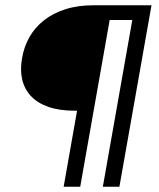

<svg xmlns="http://www.w3.org/2000/svg" viewBox="-20 -710 604 730"><path d="M556 -690 434 0H371L483 -634H397L285 0H222L273 -289H265Q205 -289 163 -304Q121 -319 96.5 -346Q72 -373 64 -409.5Q56 -446 64 -489Q71 -532 92 -569Q113 -606 147.5 -633Q182 -660 229 -675Q276 -690 336 -690Z"/></svg>

Font: SVN-Poppins Light
Style: Italic
Weight: 300
Italic angle: -10°
Designer: Ninad Kale (Devanagari), Jonny Pinhorn (Latin)
Foundry: Indian Type Foundry
Version: Version 3.002 2017; ttfautohint (v1.8.3)